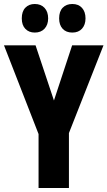

<svg xmlns="http://www.w3.org/2000/svg" viewBox="-20 -941 538 961"><path d="M250 -438 341 -714H498L325 -275V0H173V-270L0 -714H158ZM89 -849Q89 -884 107 -902.5Q125 -921 154 -921Q185 -921 203 -901.5Q221 -882 221 -849Q221 -817 203 -797.5Q185 -778 154 -778Q125 -778 107 -796.5Q89 -815 89 -849ZM276 -849Q276 -884 294 -902.5Q312 -921 342 -921Q373 -921 390.5 -901.5Q408 -882 408 -849Q408 -817 390.5 -797.5Q373 -778 342 -778Q311 -778 293.5 -797Q276 -816 276 -849Z"/></svg>

Font: Noto Sans Khmer ExtraCondensed ExtraBold
Style: Regular
Weight: 800
Width: 2
Designer: Danh Hong and the Monotype Design Team
Foundry: Monotype Imaging Inc.
Version: Version 2.004